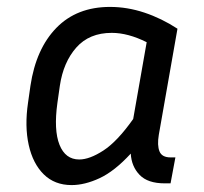

<svg xmlns="http://www.w3.org/2000/svg" viewBox="-20 -525 589 555"><path d="M456 5Q407 5 383.5 -19.5Q360 -44 358 -81Q311 -30 268 -10Q225 10 187 10Q138 10 106.5 -21Q75 -52 63 -106Q51 -160 61 -228L68 -277Q84 -384 143 -444.5Q202 -505 298 -505Q348 -505 397.5 -488.5Q447 -472 493 -442L439 -135Q434 -105 441 -87.5Q448 -70 473 -70H487L473 5ZM146 -228Q135 -149 152 -106.5Q169 -64 209 -64Q239 -64 279 -90Q319 -116 365 -181L404 -403Q350 -430 303 -430Q238 -430 200.5 -387.5Q163 -345 153 -277Z"/></svg>

Font: Inria Sans
Style: Italic
Weight: 400
Italic angle: -10°
Designer: Black Foundry Team
Foundry: Black Foundry
Version: Version 1.2; ttfautohint (v1.8.3)